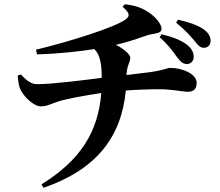

<svg xmlns="http://www.w3.org/2000/svg" viewBox="-20 -821 1040 908"><path d="M817 -551C834 -529 846 -518 864 -518C882 -518 896 -533 896 -551C896 -572 888 -590 866 -608C838 -631 794 -647 744 -659L735 -645C778 -607 799 -576 817 -551ZM897 -631C916 -608 925 -595 944 -595C967 -595 976 -612 976 -629C976 -651 962 -670 938 -686C909 -704 874 -716 822 -728L813 -714C855 -679 877 -655 897 -631ZM64 -464C65 -436 70 -413 76 -399C90 -367 138 -318 173 -318C202 -318 224 -331 252 -340C286 -352 381 -370 459 -381C444 -196 360 -63 176 51L186 67C431 -17 554 -169 575 -393C629 -397 684 -399 735 -399C792 -399 845 -387 869 -387C893 -387 910 -398 910 -430C910 -470 845 -500 784 -500C772 -500 755 -489 691 -480L578 -466C581 -517 596 -523 596 -549C596 -562 568 -589 528 -609C576 -620 619 -634 676 -654C702 -663 744 -660 744 -684C744 -709 713 -742 687 -760C658 -780 629 -794 570 -801L560 -789C595 -758 595 -745 575 -730C530 -694 313 -625 150 -586L155 -564C268 -567 363 -579 426 -589C454 -562 461 -516 461 -453C378 -442 227 -423 157 -423C129 -423 110 -436 78 -469Z"/></svg>

Font: Noto Serif KR
Style: Bold
Weight: 700
Designer: Ryoko NISHIZUKA 西塚涼子 (kana & ideographs); Frank Grießhammer (Latin, Greek & Cyrillic); Wenlong ZHANG 张文龙 (bopomofo); San
Foundry: Adobe
Version: Version 2.001;hotconv 1.1.0;makeotfexe 2.6.0